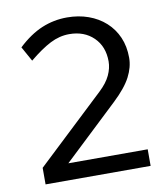

<svg xmlns="http://www.w3.org/2000/svg" viewBox="-78 -744 710 810"><g transform="rotate(-10 277.0 -339.0)"><path d="M52 0V-71L344 -346Q376 -376 390 -406Q404 -436 404 -465Q404 -529 364 -568Q324 -607 260 -607Q218 -607 178 -586.5Q138 -566 87 -524L52 -587Q103 -635 154.5 -656.5Q206 -678 263 -678Q312 -678 354 -663Q396 -648 427 -620Q458 -592 475 -553Q492 -514 492 -465Q492 -425 470.5 -383.5Q449 -342 396 -292L162 -71H502V0Z"/></g></svg>

Font: Celebes
Style: Regular
Weight: 400
Designer: Anugrah Pasau
Foundry: Lafontype
Version: Version 1.000; ttfautohint (v1.8.4)